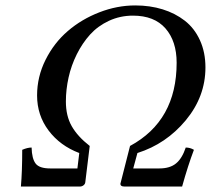

<svg xmlns="http://www.w3.org/2000/svg" viewBox="-20 -680 769 700"><path d="M163.1 -65.9H262.2L269 -122.1Q199.2 -148.4 157.2 -204.1Q115.2 -259.8 115.2 -332Q115.2 -400.4 146.2 -462.2Q177.2 -523.9 227.3 -566.9Q277.3 -609.9 342 -635Q406.7 -660.2 473.1 -660.2Q526.9 -660.2 572.8 -646Q618.7 -631.8 653.8 -604.5Q689 -577.1 709 -533.2Q729 -489.3 729 -434.1Q729 -328.1 657.5 -241.7Q585.9 -155.3 481 -122.1L465.8 -65.9H561Q599.6 -65.9 621.8 -84.2Q644 -102.5 657.2 -142.1Q673.3 -142.1 687 -133.8Q665.5 -77.1 644 0H433.1Q418.9 0 418.9 -9.8L454.1 -147.9Q624 -239.7 624 -451.2Q624 -529.8 583.3 -576.4Q542.5 -623 464.8 -623Q418 -623 377.4 -604.2Q336.9 -585.4 308.6 -554.2Q280.3 -522.9 260 -482.2Q239.7 -441.4 230 -397.5Q220.2 -353.5 220.2 -310.1Q220.2 -257.3 241.5 -220Q262.7 -182.6 307.1 -147.9L291 -16.1Q290.5 -9.3 284.7 -4.6Q278.8 0 272 0H56.2Q61 -54.7 61 -133.8Q80.1 -142.1 95.2 -142.1Q96.2 -101.6 109.9 -83.7Q123.5 -65.9 163.1 -65.9Z"/></svg>

Font: Common Serif Medium
Style: Italic
Weight: 500
Italic angle: -12°
Designer: Philipp H. Poll, Khaled Hosny
Foundry: Stefan Peev, Context Ltd.
Version: Version 1.026